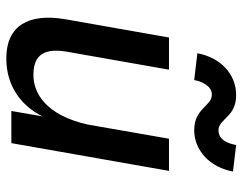

<svg xmlns="http://www.w3.org/2000/svg" viewBox="-100 -653 769 609"><g transform="rotate(90 284.5 -348.5)"><path d="M165 16C251 16 314 -29 349 -98L332 0H434L522 -500H420L375 -242C345 -109 275 -70 218 -70C168 -70 129 -90 144 -176L201 -500H99L41 -171C21 -54 62 16 165 16ZM149 -590 234 -580C237 -600 251 -636 280 -636C317 -636 323 -580 393 -580C457 -580 511 -630 524 -703L440 -713C436 -693 427 -657 393 -657C357 -657 351 -714 281 -713C215 -713 162 -663 149 -590Z"/></g></svg>

Font: Uncut Sans Medium
Style: Italic
Weight: 500
Italic angle: -10°
Designer: Kasper Nordkvist
Foundry: Uncut Type
Version: Version 1.111;FEAKit 1.0